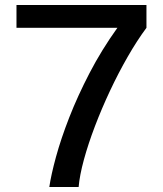

<svg xmlns="http://www.w3.org/2000/svg" viewBox="-20 -743 648 763"><path d="M176 0Q183 -48 202.5 -119.5Q222 -191 255.2 -276.2Q288.5 -361.5 336 -453Q383.5 -544.5 446.5 -632.5H45.5V-723H562V-632.5Q524.5 -582 487.5 -517.5Q450.5 -453 417.2 -382.2Q384 -311.5 357.2 -241.2Q330.5 -171 313.5 -108.8Q296.5 -46.5 292.5 0Z"/></svg>

Font: Public Sans Thin Medium
Style: Regular
Weight: 500
Version: Version 2.001